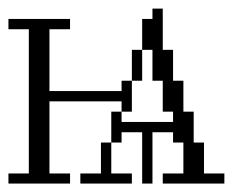

<svg xmlns="http://www.w3.org/2000/svg" viewBox="-20 -435 576 455"><path d="M170.4 0V-23.9H219.2V-97.2H243.7V-23.9H292.5V0ZM292.5 -243.7V-316.9H316.9V-243.7ZM0 0V-23.9H48.3V-365.7H0V-390.1H146V-365.7H97.2V-219.2H268.1V-243.7H292.5V-170.4H268.1V-194.8H97.2V-23.9H146V0ZM316.9 0V-121.6H268.1V-97.2H243.7V-170.4H268.1V-146H390.1V-170.4H365.7V-243.7H341.3V-316.9H316.9V-390.1H341.3V-414.6H365.7V-316.9H390.1V-243.7H414.6V-170.4H439V-97.2H463.4V-23.9H511.7V0H365.7V-23.9H414.6V-97.2H390.1V-121.6H341.3V0Z"/></svg>

Font: FS Mondwest Regular
Style: Regular
Weight: 400
Designer: NZWStudios2024
Foundry: https://fontstruct.com
Version: Version 1.0